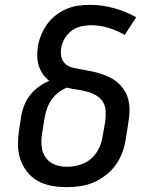

<svg xmlns="http://www.w3.org/2000/svg" viewBox="-20 -763 640 791"><path d="M255 8Q223 8 192.5 2.5Q162 -3 136 -17.5Q110 -32 91.5 -55.5Q73 -79 63.5 -107.5Q54 -136 54 -167.5Q54 -199 59 -231L68 -287Q72 -310 81 -332Q90 -354 105.5 -373Q121 -392 141 -406.5Q161 -421 183 -430Q168 -441 157 -457Q146 -473 140 -491.5Q134 -510 133.5 -530.5Q133 -551 136 -572Q140 -595 149.5 -618.5Q159 -642 174 -663Q189 -684 209.5 -700Q230 -716 253.5 -726Q277 -736 301 -739.5Q325 -743 349 -743Q401 -743 449.5 -729.5Q498 -716 541 -692L494 -619Q463 -637 428 -648Q393 -659 355 -659Q334 -659 313 -654Q292 -649 274.5 -636Q257 -623 246 -603.5Q235 -584 232 -564Q229 -546 233 -528Q237 -510 250 -499Q263 -488 280.5 -484Q298 -480 315.5 -477Q333 -474 351 -470.5Q369 -467 385.5 -462Q402 -457 418.5 -450.5Q435 -444 449.5 -434.5Q464 -425 475.5 -412.5Q487 -400 495.5 -385.5Q504 -371 508.5 -353.5Q513 -336 513.5 -318Q514 -300 512 -281.5Q510 -263 507 -245L498 -189Q494 -162 484 -135Q474 -108 457 -84Q440 -60 416 -41.5Q392 -23 365.5 -11.5Q339 0 310.5 4Q282 8 255 8ZM255 -76Q272 -76 289.5 -79Q307 -82 324 -89.5Q341 -97 355 -109Q369 -121 379 -136.5Q389 -152 395 -169Q401 -186 403 -203L413 -259Q416 -281 415.5 -302.5Q415 -324 405 -341.5Q395 -359 377 -369.5Q359 -380 338.5 -385.5Q318 -391 296.5 -394Q275 -397 255 -402Q236 -394 219 -380.5Q202 -367 190.5 -349.5Q179 -332 172.5 -312.5Q166 -293 163 -273L154 -217Q151 -199 150.5 -181.5Q150 -164 153.5 -147.5Q157 -131 166.5 -116.5Q176 -102 190 -93Q204 -84 220.5 -80Q237 -76 255 -76Z"/></svg>

Font: Iosevka Medium Extended
Style: Italic
Weight: 500
Width: 7
Italic angle: -9°
Monospace: yes
Designer: Belleve Invis
Foundry: Belleve Invis
Version: Version 32.5.0; ttfautohint (v1.8.4)